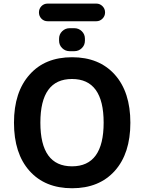

<svg xmlns="http://www.w3.org/2000/svg" viewBox="-20 -1090 773 1052"><path d="M374.5 -657.2Q201.2 -657.2 201.2 -418Q201.2 -178.7 374.5 -178.7Q547.9 -178.7 547.9 -418Q547.9 -657.2 374.5 -657.2ZM241.2 -973.6Q220.7 -973.6 207 -987.8Q193.4 -1002 193.4 -1022Q193.4 -1042 207 -1056.2Q220.7 -1070.3 241.2 -1070.3H507.8Q527.3 -1070.3 541.5 -1056.2Q555.7 -1042 555.7 -1022Q555.7 -1002 541.5 -987.8Q527.3 -973.6 507.8 -973.6ZM361.3 -809.6Q337.9 -809.6 320.8 -826.2Q303.7 -842.8 303.7 -867.2V-877.9Q303.7 -902.3 320.8 -918.9Q337.9 -935.5 361.3 -935.5H387.7Q411.1 -935.5 428.2 -918.9Q445.3 -902.3 445.3 -877.9V-867.2Q445.3 -842.8 428.2 -826.2Q411.1 -809.6 387.7 -809.6ZM142.6 -681.6Q226.6 -776.4 375 -776.4Q523.4 -776.4 608.9 -681.2Q694.3 -585.9 694.3 -417.5Q694.3 -249 608.9 -153.8Q523.4 -58.6 375 -58.6Q226.6 -58.6 141.6 -153.8Q56.6 -249 56.6 -417.5Q56.6 -585.9 142.6 -681.6Z"/></svg>

Font: Gen Jyuu Gothic Bold
Style: Bold
Weight: 700
Designer: [Source Han Sans]
Ryoko NISHIZUKA  (kana & ideographs); Paul D. Hunt (Latin, Greek & Cyrillic); Wenlong ZHANG  (bopomofo
Version: Version 1.002.20150607